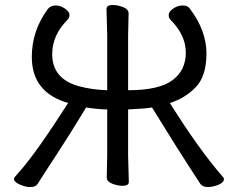

<svg xmlns="http://www.w3.org/2000/svg" viewBox="-20 -731 953 772"><path d="M815.9 21Q793.9 21 785.2 7.8Q774.9 -8.8 739.5 -62.5Q704.1 -116.2 591.3 -298.8Q561 -293.9 495.1 -291V-106L498 0Q498 16.1 473.1 16.1Q453.1 16.1 431.2 7.6Q409.2 -1 409.2 -18.1L411.1 -106.9V-291Q378.9 -291 326.2 -298.8Q261.2 -190.9 202.1 -101.1Q143.1 -11.2 135.5 2Q127.9 15.1 120.1 18.1Q112.3 21 98.1 21Q83 21 59.6 11Q36.1 1 36.1 -12.2Q36.1 -17.1 60.1 -43Q126 -117.2 253.9 -316.9Q107.9 -358.9 107.9 -502Q107.9 -607.9 172.4 -694.8Q183.1 -709 204.1 -709Q223.1 -709 241.2 -696.5Q259.3 -684.1 259.3 -670.9Q259.3 -659.2 251 -650.9Q189.9 -589.8 189.9 -513.2Q189.9 -413.1 299.3 -383.8Q351.1 -370.1 411.1 -368.2V-588.9L408.2 -694.8Q408.2 -710.9 433.1 -710.9Q453.1 -710.9 475.1 -702.4Q497.1 -693.8 497.1 -676.8L495.1 -587.9V-368.2Q619.1 -368.2 673.1 -408.2Q727.1 -448.2 727.1 -519Q727.1 -589.8 666 -650.9Q658.2 -659.2 658.2 -670.9Q658.2 -684.1 676.3 -696.5Q694.3 -709 715.3 -709Q736.3 -709 745.1 -693.8Q810.1 -606.9 810.1 -516.1Q810.1 -423.8 766.1 -379.4Q722.2 -335 663.1 -316.9Q777.3 -133.8 875 -21Q880.4 -16.1 880.4 -11.2Q880.4 2.9 858.2 12Q835.9 21 815.9 21Z"/></svg>

Font: LXGW WenKai GB Screen
Style: Regular
Weight: 400
Designer: LXGW / Fontworks Inc.
Foundry: LXGW / Fontworks Inc.
Version: Version 1.321;February 19, 2024;FontCreator 14.0.0.2901 64-b